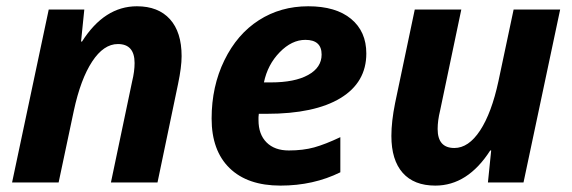

<svg xmlns="http://www.w3.org/2000/svg" viewBox="-20 -576 1805 606"><path d="M404.8 -377Q404.8 -437 352.1 -437Q307.1 -437 270.8 -381.6Q234.4 -326.2 212.9 -226.1L165 0H18.1L133.8 -545.9H246.1L235.8 -444.8H238.8Q309.6 -556.2 412.1 -556.2Q479.5 -556.2 516.4 -515.4Q553.2 -474.6 553.2 -398.9Q553.2 -364.3 542 -311L477.1 0H330.1L397 -318.8Q404.8 -350.6 404.8 -377Z M1054.2 -32.2Q969.2 9.8 865.2 9.8Q761.2 9.8 704.6 -45.4Q647.9 -100.6 647.9 -201.9Q647.9 -303.2 688.2 -385.7Q728.5 -468.3 797.1 -512.2Q865.7 -556.2 952.9 -556.2Q1040 -556.2 1088.1 -516.4Q1136.2 -476.6 1136.2 -407.2Q1136.2 -315.9 1054.7 -266.4Q973.1 -216.8 821.8 -216.8H796.9L795.9 -206.5V-196.8Q795.9 -151.9 821.3 -126.5Q846.7 -101.1 891.6 -101.1Q936.5 -101.1 971.7 -110.8Q1006.8 -120.6 1054.2 -143.1ZM835 -315.9Q910.2 -315.9 952.6 -339.4Q995.1 -362.8 995.1 -403.8Q995.1 -450.2 943.8 -450.2Q900.9 -450.2 862.8 -411.1Q824.7 -372.1 813 -315.9Z M1361.3 -168.9Q1361.3 -108.9 1414.1 -108.9Q1459 -108.9 1495.4 -164.3Q1531.7 -219.7 1553.2 -319.8L1601.1 -545.9H1748L1632.3 0H1520L1530.3 -101.1H1527.3Q1456.1 9.8 1354 9.8Q1286.6 9.8 1251 -30.5Q1215.3 -70.8 1215.3 -147Q1215.3 -192.4 1227.1 -251L1289.1 -545.9H1436L1369.1 -227.1Q1361.3 -195.3 1361.3 -168.9Z"/></svg>

Font: Open Sans Hebrew
Style: Bold Italic
Weight: 700
Italic angle: -12°
Foundry: Ascender Corporation, Yanek Iontef
Version: Version 2.001;PS 002.001;hotconv 1.0.70;makeotf.lib2.5.58329